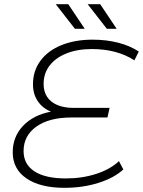

<svg xmlns="http://www.w3.org/2000/svg" viewBox="-20 -895 685 920"><path d="M189 -493Q189 -438 227 -408Q265 -378 334 -378H505L495 -332H321Q216 -332 154.5 -288.5Q93 -245 93 -171Q93 -108 145 -74Q197 -40 296 -40Q374 -40 441.5 -62Q509 -84 550 -123L571 -83Q526 -42 451 -18.5Q376 5 289 5Q173 5 107 -40Q41 -85 41 -165Q41 -240 90.5 -292Q140 -344 224 -360Q183 -377 160.5 -411Q138 -445 138 -491Q138 -555 173.5 -603.5Q209 -652 274 -678.5Q339 -705 424 -705Q489 -705 546 -690.5Q603 -676 645 -648L624 -606Q540 -660 420 -660Q351 -660 298.5 -639Q246 -618 217.5 -580.5Q189 -543 189 -493ZM247 -875H307L386 -757H339ZM400 -875H460L539 -757H492Z"/></svg>

Font: Montserrat Alternates Light
Style: Italic
Weight: 300
Italic angle: -11.3°
Designer: Julieta Ulanovsky
Foundry: Julieta Ulanovsky
Version: Version 7.200